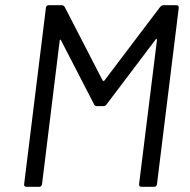

<svg xmlns="http://www.w3.org/2000/svg" viewBox="-20 -720 734 740"><path d="M610 -700H660Q669 -700 669 -690L585 -10Q583 0 574 0H525Q516 0 516 -10L585 -566Q585 -569 583 -570Q581 -571 580 -568L391 -318Q386 -311 379 -311H353Q346 -311 343 -317L215 -565Q214 -568 212 -567Q210 -566 210 -563L142 -10Q140 0 131 0H81Q77 0 74.5 -3Q72 -6 73 -10L157 -690Q157 -694 160 -697Q163 -700 167 -700H218Q224 -700 229 -694L376 -409Q377 -408 379 -408Q381 -408 382 -409L597 -693Q604 -700 610 -700Z"/></svg>

Font: Barlow
Style: Italic
Weight: 400
Italic angle: -7°
Designer: Jeremy Tribby
Foundry: Tribby Type
Version: Version 1.408